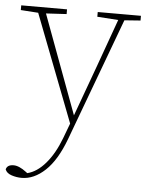

<svg xmlns="http://www.w3.org/2000/svg" viewBox="-71 -513 617 810"><g transform="rotate(5 237.0 -107.5)"><path d="M310 -450V-470H493V-450L425 -445L232 75Q198 166 150.5 210.5Q103 255 51 255Q29 255 8 248Q-13 241 -19 225Q-14 205 13 205Q25 205 38.5 211Q52 217 65 227L73 233Q114 223 150 181Q186 139 211 73L235 9L60 -445L-14 -450V-470H180V-450L93 -445L248 -27L326 -241L399 -444Z"/></g></svg>

Font: Source Serif 4 ExtraLight
Style: Regular
Weight: 200
Designer: Frank Grießhammer
Foundry: Adobe
Version: Version 4.005;hotconv 1.1.0;makeotfexe 2.6.0